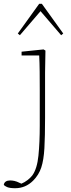

<svg xmlns="http://www.w3.org/2000/svg" viewBox="-75 -739 374 1014"><path d="M5 255Q-23 255 -37.5 249Q-52 243 -55 236Q-50 214 -21 214Q-11 214 1 216.5Q13 219 29 227L38 231Q55 224 70.5 212Q86 200 96 187Q121 152 128 83Q135 14 135 -75V-259Q135 -312 134.5 -360Q134 -408 132 -446H39V-466L155 -478L165 -472L163 -356V-116Q163 -19 159.5 43.5Q156 106 143 145.5Q130 185 100 215Q60 255 5 255ZM248 -553 139 -680 30 -553 19 -562 132 -719H146L259 -562Z"/></svg>

Font: Source Serif Pro ExtraLight
Style: Regular
Weight: 200
Designer: Frank Grießhammer
Foundry: Adobe Systems Incorporated
Version: Version 3.001;hotconv 1.0.111;makeotfexe 2.5.65597